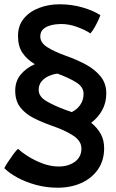

<svg xmlns="http://www.w3.org/2000/svg" viewBox="-21 -700 541 896"><path d="M465 -8.5Q465 49 436.2 90.5Q407.5 132 358.5 154Q309.5 176 248 176Q195.5 176 147 162.8Q98.5 149.5 60 128.5Q21.5 107.5 -1 84.5Q5 73 16.8 55Q28.5 37 41.2 19.8Q54 2.5 63 -5.5Q99 27.5 151.8 52.2Q204.5 77 253 77Q298 77 328.5 54.8Q359 32.5 359 -7Q359 -42 320.8 -67Q282.5 -92 220.5 -113.5Q174.5 -129.5 135.8 -149.2Q97 -169 73.5 -199.2Q50 -229.5 50 -277Q50 -321.5 76 -352.5Q102 -383.5 141.5 -400.5Q105.5 -422 84.2 -452.8Q63 -483.5 63 -532.5Q63 -580.5 90.2 -613.5Q117.5 -646.5 161.8 -663.2Q206 -680 256.5 -680Q313.5 -680 364.2 -665.2Q415 -650.5 447.5 -629Q445.5 -623 438.8 -608Q432 -593 422.2 -575.2Q412.5 -557.5 401 -544Q377.5 -560 339.5 -574Q301.5 -588 264.5 -588Q240.5 -588 218 -582.5Q195.5 -577 181.2 -564.5Q167 -552 167 -530Q167 -500.5 200.2 -479.5Q233.5 -458.5 284 -440.5Q334.5 -423 378 -399.8Q421.5 -376.5 448.2 -343.8Q475 -311 475 -264Q475 -220 455.5 -185.2Q436 -150.5 404.5 -127Q432.5 -104.5 448.8 -75.5Q465 -46.5 465 -8.5ZM284 -187.5Q299.5 -182.5 313.5 -177Q337.5 -188 353.2 -210.2Q369 -232.5 369 -262.5Q369 -294.5 334 -316Q299 -337.5 247 -356.5Q227 -354 206.8 -345.2Q186.5 -336.5 173 -320.2Q159.5 -304 159.5 -280.5Q159.5 -249 196.5 -227.5Q233.5 -206 284 -187.5Z"/></svg>

Font: Grandstander Medium
Style: Regular
Weight: 500
Designer: Tyler Finck
Foundry: Etcetera Type Co
Version: Version 1.200; ttfautohint (v1.8.3)